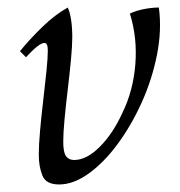

<svg xmlns="http://www.w3.org/2000/svg" viewBox="-20 -475 478 510"><path d="M137 15Q102 15 92.5 -9Q83 -33 83 -64Q83 -90 86.5 -129Q90 -168 95 -210Q100 -252 103.5 -287Q107 -322 107 -341Q107 -361 98 -361Q84 -361 49 -323L33 -339Q59 -371 92.5 -403.5Q126 -436 160 -455Q166 -442 169 -421.5Q172 -401 172 -376Q172 -354 168.5 -316.5Q165 -279 160 -237.5Q155 -196 151.5 -159Q148 -122 148 -99Q148 -70 155.5 -60Q163 -50 177 -50Q210 -50 245 -85Q280 -120 305 -175Q334 -234 339.5 -304.5Q345 -375 325 -439Q342 -447 363 -451Q384 -455 402 -455Q410 -395 397 -329.5Q384 -264 356.5 -203Q329 -142 292.5 -92.5Q256 -43 215.5 -14Q175 15 137 15Z"/></svg>

Font: Bona Nova SC
Style: Italic
Weight: 400
Italic angle: -4°
Designer: Mateusz Machalski
Foundry: Capitalics
Version: Version 4.001; ttfautohint (v1.8.4.7-5d5b)